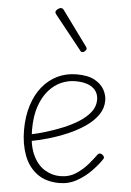

<svg xmlns="http://www.w3.org/2000/svg" viewBox="-58 -879 642 941"><g transform="rotate(5 263.0 -408.5)"><path d="M270 19Q203 19 159.5 -13.5Q116 -46 95.5 -101.5Q75 -157 75 -225Q75 -292 92 -346Q109 -400 140 -438.5Q171 -477 214 -498Q257 -519 309 -519Q365 -519 397.5 -501Q430 -483 444.5 -456.5Q459 -430 459 -403Q459 -365 437 -333Q415 -301 377.5 -275Q340 -249 294 -229Q248 -209 200 -195Q152 -181 108 -173V-206Q142 -213 183.5 -225.5Q225 -238 266.5 -255Q308 -272 342.5 -294Q377 -316 398 -343Q419 -370 419 -403Q419 -441 390 -463Q361 -485 305 -485Q271 -485 237.5 -471Q204 -457 176 -426Q148 -395 131 -346.5Q114 -298 114 -229Q114 -153 136.5 -105.5Q159 -58 195 -36.5Q231 -15 271 -15Q315 -15 348.5 -37Q382 -59 406.5 -88Q431 -117 446 -138Q451 -143 456.5 -142.5Q462 -142 468 -138Q473 -134 476 -128.5Q479 -123 474 -116Q458 -91 427.5 -59Q397 -27 357 -4Q317 19 270 19ZM327 -630Q324 -630 321 -631Q318 -632 316 -636L182 -804Q180 -807 179 -809Q178 -811 178 -814Q178 -819 182.5 -824Q187 -829 193 -832.5Q199 -836 204 -836Q211 -836 217 -829L342 -658Q344 -655 345 -652.5Q346 -650 346 -648Q346 -642 339 -636Q332 -630 327 -630Z"/></g></svg>

Font: Playwrite FR Moderne Thin
Style: Regular
Weight: 250
Version: Version 1.002